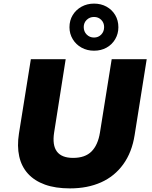

<svg xmlns="http://www.w3.org/2000/svg" viewBox="-20 -1033 841 1064"><path d="M368 11Q287 11 229 -10Q171 -31 135 -70.5Q99 -110 86.5 -166.5Q74 -223 85 -293L151 -705H344L280 -299Q269 -228 295.5 -193Q322 -158 385 -158Q452 -158 487.5 -194Q523 -230 534 -299L599 -705H793L726 -284Q711 -189 663 -122.5Q615 -56 540 -22.5Q465 11 368 11ZM501 -752Q463 -752 432 -769Q401 -786 383 -816Q365 -846 365 -882Q365 -920 383 -949.5Q401 -979 432 -996Q463 -1013 501 -1013Q540 -1013 570.5 -996Q601 -979 618.5 -949.5Q636 -920 636 -882Q636 -846 618.5 -816Q601 -786 570.5 -769Q540 -752 501 -752ZM501 -825Q525 -825 541 -841.5Q557 -858 557 -883Q557 -907 541 -923Q525 -939 501 -939Q477 -939 460.5 -923Q444 -907 444 -883Q444 -858 460.5 -841.5Q477 -825 501 -825Z"/></svg>

Font: Nunito Sans 6pt Black
Style: Italic
Weight: 900
Italic angle: -9°
Version: Version 3.101;gftools[0.9.27]